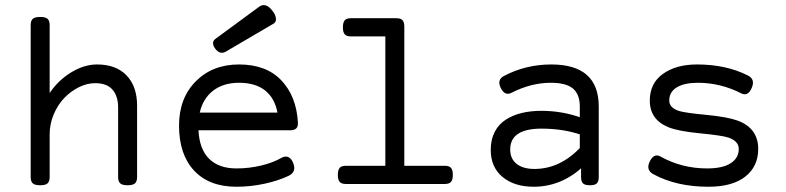

<svg xmlns="http://www.w3.org/2000/svg" viewBox="-20 -711 3038 742"><path d="M134.8 -645.5Q114.7 -645.5 106.7 -638.2Q98.6 -630.9 98.6 -613.8V-26.9Q98.6 -9.8 106.7 -2.4Q114.7 4.9 134.8 4.9H135.7Q155.8 4.9 163.8 -2.4Q171.9 -9.8 171.9 -26.9V-191.4Q171.9 -231.9 187.7 -269.3Q203.6 -306.6 228.5 -332.5Q253.4 -358.4 284.9 -374Q316.4 -389.6 347.7 -389.6Q393.1 -389.6 414.8 -364.5Q436.5 -339.4 436.5 -295.4V-26.9Q436.5 -9.8 444.6 -2.4Q452.6 4.9 472.7 4.9H473.6Q493.7 4.9 501.7 -2.4Q509.8 -9.8 509.8 -26.9V-302.7Q509.8 -377 469.2 -419.4Q428.7 -461.9 355 -461.9Q305.7 -461.9 255.6 -431.6Q205.6 -401.4 171.9 -351.6V-613.8Q171.9 -630.9 163.8 -638.2Q155.8 -645.5 135.7 -645.5Z M671.9 -225.6Q671.9 -114.3 730 -51.8Q788.1 10.7 894 10.7Q948.7 10.7 1002.4 -1Q1056.2 -12.7 1095.7 -31.7Q1126 -46.4 1113.8 -79.1Q1107.4 -96.7 1096.2 -103Q1085 -109.4 1069.8 -102.1Q1036.1 -82.5 989.5 -71.3Q942.9 -60.1 894 -60.1Q825.7 -60.1 788.1 -97.4Q750.5 -134.8 747.1 -207.5H1100.6Q1117.2 -207.5 1124.8 -214.6Q1132.3 -221.7 1131.3 -237.8Q1125.5 -339.4 1067.1 -400.6Q1008.8 -461.9 903.8 -461.9Q801.3 -461.9 736.6 -396.7Q671.9 -331.5 671.9 -225.6ZM1052.2 -275.9H752Q764.2 -330.1 803.7 -360.6Q843.3 -391.1 903.8 -391.1Q967.3 -391.1 1004.6 -361.3Q1042 -331.5 1052.2 -275.9ZM811 -559.6Q802.2 -552.2 803.5 -541.5Q804.7 -530.8 814.9 -519Q832 -499.5 853 -511.7L1035.6 -618.7Q1043 -622.6 1045.4 -629.6Q1047.9 -636.7 1044.7 -647.7Q1041.5 -658.7 1031.7 -670.9Q1005.9 -703.1 981 -684.6Z M1469.2 -640.6V-51.8H1542.5V-607.4Q1542.5 -625.5 1535.4 -633.1Q1528.3 -640.6 1511.7 -640.6ZM1316.4 -70.3Q1299.8 -70.3 1292.7 -62.3Q1285.6 -54.2 1285.6 -35.2Q1285.6 -16.1 1292.7 -8.1Q1299.8 0 1316.4 0H1699.2Q1715.8 0 1722.9 -8.1Q1730 -16.1 1730 -35.2Q1730 -54.2 1722.9 -62.3Q1715.8 -70.3 1699.2 -70.3ZM1335.9 -640.6Q1319.3 -640.6 1312.3 -632.6Q1305.2 -624.5 1305.2 -605.5Q1305.2 -586.4 1312.3 -578.4Q1319.3 -570.3 1335.9 -570.3H1499V-640.6Z M1927.7 -417.5Q1899.9 -402.8 1915 -371.6Q1930.7 -338.9 1957 -352.5Q2032.7 -391.1 2108.4 -391.1Q2167.5 -391.1 2194.1 -368.9Q2220.7 -346.7 2220.7 -299.3V-130.9L2225.6 -67.9V-26.9Q2225.6 -9.8 2232.9 -2.4Q2240.2 4.9 2259.3 4.9H2260.3Q2279.3 4.9 2286.6 -2.4Q2293.9 -9.8 2293.9 -26.9V-299.3Q2293.9 -461.9 2110.4 -461.9Q2012.2 -461.9 1927.7 -417.5ZM1876.5 -131.8Q1876.5 -64.9 1922.1 -27.1Q1967.8 10.7 2042.5 10.7Q2147.5 10.7 2231.4 -65.4L2226.1 -144.5Q2146 -58.1 2045.4 -58.1Q2001 -58.1 1976.3 -77.9Q1951.7 -97.7 1951.7 -133.3Q1951.7 -213.9 2072.8 -213.9Q2157.2 -213.9 2227.5 -189.5L2228 -255.4Q2153.8 -282.7 2072.3 -282.7Q2030.8 -282.7 1996.3 -274.4Q1961.9 -266.1 1934.6 -248.5Q1907.2 -231 1891.8 -201.2Q1876.5 -171.4 1876.5 -131.8Z M2910.2 -135.3Q2910.2 -215.8 2830.1 -245.1Q2791 -259.3 2709.2 -267.1Q2627.4 -274.9 2604 -282.2Q2566.4 -294.4 2566.4 -322.3Q2566.4 -356 2595.7 -373.5Q2625 -391.1 2676.8 -391.1Q2764.2 -391.1 2843.8 -350.6Q2870.1 -336.9 2884.8 -370.6Q2899.9 -404.8 2870.1 -419.4Q2785.6 -461.9 2673.8 -461.9Q2592.8 -461.9 2542 -425.5Q2491.2 -389.2 2491.2 -322.3Q2491.2 -248 2564.5 -218.8Q2603 -203.6 2687 -195.6Q2771 -187.5 2795.4 -179.2Q2835 -165.5 2835 -135.3Q2835 -100.6 2804 -80.3Q2772.9 -60.1 2712.9 -60.1Q2614.7 -60.1 2532.7 -106Q2507.3 -120.1 2491.2 -87.4Q2475.1 -54.2 2504.4 -38.1Q2593.8 10.7 2717.8 10.7Q2810.5 10.7 2860.4 -28.6Q2910.2 -67.9 2910.2 -135.3Z"/></svg>

Font: Courier Prime Code
Style: Regular
Weight: 400
Designer: Alan Dague-Greene
Foundry: Quote-Unquote Apps
Version: Version 3.18